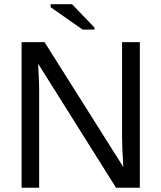

<svg xmlns="http://www.w3.org/2000/svg" viewBox="-20 -887 762 907"><path d="M165 -457V0H82V-688H190.4L562.5 -98.1Q556.6 -194.3 556.6 -236.8V-688H640.6V0H528.3L160.2 -585.9Q161.1 -553.7 163.1 -521.5Q165 -489.3 165 -457ZM426.3 -756.8V-747.1H370.6L219.2 -853V-867.2H320.3Z"/></svg>

Font: Arimo
Style: Regular
Weight: 400
Designer: Steve Matteson
Foundry: Monotype Imaging Inc.
Version: Version 1.33